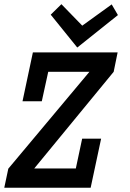

<svg xmlns="http://www.w3.org/2000/svg" viewBox="-44 -884 610 904"><path d="M382.8 0H-23.9L-4.9 -89.8L377 -545.9H183.1L152.8 -407.2H62L110.8 -637.2H509.8L491.2 -545.9L117.2 -90.8H313L342.8 -231H432.1ZM319.8 -660.2 194.8 -814.9 245.1 -864.3 343.3 -763.2 481.9 -863.3 511.2 -813Z"/></svg>

Font: Anonymous Pro
Style: Bold Italic
Weight: 700
Italic angle: -12°
Monospace: yes
Designer: Mark Simonson
Version: Version 1.003